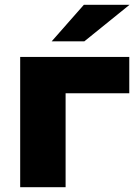

<svg xmlns="http://www.w3.org/2000/svg" viewBox="-20 -779 568 799"><path d="M518 -391H253V0H64V-542H518ZM329 -759H519L331 -607H195Z"/></svg>

Font: Montserrat Alternates ExtraBold
Style: Regular
Weight: 800
Designer: Julieta Ulanovsky
Foundry: Julieta Ulanovsky
Version: Version 7.200